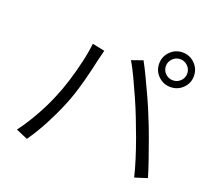

<svg xmlns="http://www.w3.org/2000/svg" viewBox="-134 -976 1267 1153"><g transform="rotate(20 500.0 -400.0)"><path d="M779 -693Q779 -665 799 -645.5Q819 -626 847 -626Q875 -626 895 -645.5Q915 -665 915 -693Q915 -721 895 -741Q875 -761 847 -761Q819 -761 799 -741Q779 -721 779 -693ZM736 -693Q736 -739 768.5 -771.5Q801 -804 847 -804Q878 -804 903 -789Q928 -774 943 -749Q958 -724 958 -693Q958 -647 925.5 -615Q893 -583 847 -583Q801 -583 768.5 -615Q736 -647 736 -693ZM222 -299Q244 -350 264 -414.5Q284 -479 299.5 -545.5Q315 -612 321 -668L400 -652Q396 -636 391.5 -618Q387 -600 383 -584Q378 -561 369.5 -524Q361 -487 349 -442.5Q337 -398 322.5 -353Q308 -308 291 -269Q263 -201 225 -129Q187 -57 144 4L69 -28Q116 -91 156.5 -164Q197 -237 222 -299ZM715 -340Q695 -392 669 -450.5Q643 -509 617.5 -563Q592 -617 570 -654L641 -679Q661 -643 686.5 -589.5Q712 -536 739 -477Q766 -418 787 -364Q808 -314 830.5 -251.5Q853 -189 874 -128.5Q895 -68 908 -23L829 2Q817 -48 798.5 -107Q780 -166 758 -226.5Q736 -287 715 -340Z"/></g></svg>

Font: Source Han Sans SC Normal
Style: Regular
Weight: 350
Designer: Ryoko NISHIZUKA 西塚涼子 (kana, bopomofo & ideographs); Paul D. Hunt (Latin, Greek & Cyrillic); Sandoll Communications 산돌커뮤니
Foundry: Adobe
Version: Version 2.004;hotconv 1.0.118;makeotfexe 2.5.65603